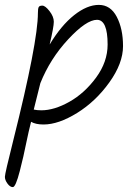

<svg xmlns="http://www.w3.org/2000/svg" viewBox="-64 -527 530 785"><path d="M-10 48Q91 -355 91 -474Q91 -491 94 -497.5Q97 -504 109 -504Q121 -504 138.5 -481.5Q156 -459 156 -438Q156 -417 139 -345Q186 -423 239 -465Q292 -507 340 -507Q388 -507 413.5 -458Q439 -409 439 -338.5Q439 -268 383 -190Q327 -112 251 -65Q175 -18 114 -18Q82 -18 63 -29Q52 15 45 49.5Q38 84 31.5 112.5Q25 141 17 172Q0 238 -11.5 238Q-23 238 -33.5 223.5Q-44 209 -44 196Q-44 183 -10 48ZM105 -76Q158 -76 220 -111Q282 -146 329 -210Q376 -274 376 -345Q376 -446 332.5 -446Q289 -446 215 -366.5Q141 -287 101 -187L74 -79Q88 -76 105 -76Z"/></svg>

Font: Kalam Light
Style: Regular
Weight: 300
Version: Version 2.001;PS 1.0;hotconv 1.0.79;makeotf.lib2.5.61930; tt